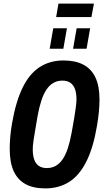

<svg xmlns="http://www.w3.org/2000/svg" viewBox="-20 -1035 579 1067"><path d="M231 12Q165 12 121.5 -12Q78 -36 56 -84Q34 -132 34 -207Q34 -239 37 -274.5Q40 -310 47 -350Q68 -471 106 -548.5Q144 -626 201 -662.5Q258 -699 333 -699Q399 -699 443.5 -675.5Q488 -652 510.5 -604Q533 -556 533 -482Q533 -451 529.5 -414Q526 -377 519 -336Q499 -216 460.5 -138.5Q422 -61 365 -24.5Q308 12 231 12ZM240 -101Q268 -101 290 -113.5Q312 -126 328.5 -150.5Q345 -175 357 -211.5Q369 -248 378 -297Q387 -345 392 -377Q397 -409 400 -429Q403 -449 404 -461.5Q405 -474 405 -483Q405 -518 396.5 -540.5Q388 -563 371 -575Q354 -587 327 -587Q299 -587 277 -574.5Q255 -562 238.5 -537.5Q222 -513 210 -476.5Q198 -440 189 -391Q181 -343 175.5 -311Q170 -279 167 -259.5Q164 -240 163 -227.5Q162 -215 162 -205Q162 -171 170.5 -147.5Q179 -124 196.5 -112.5Q214 -101 240 -101ZM256 -764 276 -878H352L332 -764ZM386 -764 406 -878H481L461 -764ZM292 -940 305 -1015H502L488 -940Z"/></svg>

Font: Archivo ExtraCondensed
Style: Bold Italic
Weight: 700
Width: 2
Italic angle: -10°
Designer: Hector Gatti
Foundry: Omnibus-Type
Version: Version 2.001